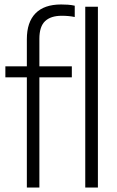

<svg xmlns="http://www.w3.org/2000/svg" viewBox="-20 -838 524 858"><path d="M100 0V-492.5H4V-541.5H100V-663Q100 -739 138.8 -778.5Q177.5 -818 253 -818Q266.5 -818 283 -817Q299.5 -816 314 -812.5V-762Q299.5 -765 286 -766.2Q272.5 -767.5 255.5 -767.5Q207 -767.5 181.5 -743.5Q156 -719.5 156 -664.5V-541.5H301V-492.5H156V0ZM361 0V-808H417.5V0Z"/></svg>

Font: Encode Sans Condensed Condensed Light
Style: Regular
Weight: 300
Width: 3
Designer: Multiple Designers
Foundry: Impallari Type
Version: Version 3.000; ttfautohint (v1.8.3) -l 8 -r 50 -G 200 -x 14 